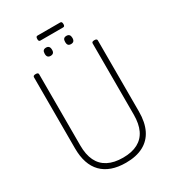

<svg xmlns="http://www.w3.org/2000/svg" viewBox="-398 -2023 2060 2264"><g transform="rotate(-30 632.0 -891.5)"><path d="M635 19Q527 19 445.5 -10Q364 -39 308.5 -95.5Q253 -152 225 -235.5Q197 -319 197 -429V-1397Q197 -1409 206 -1414.5Q215 -1420 233 -1420Q251 -1420 259.5 -1414.5Q268 -1409 268 -1397V-428Q268 -303 308.5 -219.5Q349 -136 431 -93Q513 -50 635 -50Q756 -50 836.5 -93Q917 -136 956.5 -219.5Q996 -303 996 -428V-1397Q996 -1409 1005 -1414.5Q1014 -1420 1032 -1420Q1067 -1420 1067 -1397V-429Q1067 -282 1018 -182.5Q969 -83 872.5 -32Q776 19 635 19ZM494 -1517Q470 -1517 457.5 -1530.5Q445 -1544 445 -1572Q445 -1602 457 -1615.5Q469 -1629 495 -1629Q519 -1629 531.5 -1615Q544 -1601 544 -1573Q545 -1544 532 -1530.5Q519 -1517 494 -1517ZM772 -1517Q747 -1517 735 -1530.5Q723 -1544 723 -1572Q723 -1602 735 -1615.5Q747 -1629 772 -1629Q797 -1629 809.5 -1615Q822 -1601 822 -1573Q822 -1544 809.5 -1530.5Q797 -1517 772 -1517ZM479 -1734Q465 -1734 460.5 -1743Q456 -1752 456 -1766Q456 -1782 460.5 -1792Q465 -1802 479 -1802H788Q802 -1802 807 -1792Q812 -1782 812 -1766Q812 -1752 807 -1743Q802 -1734 788 -1734Z"/></g></svg>

Font: Playwrite BE WAL Light
Style: Regular
Weight: 300
Version: Version 1.002